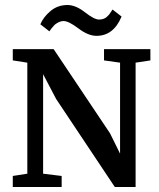

<svg xmlns="http://www.w3.org/2000/svg" viewBox="-20 -746 634 766"><path d="M365 -603Q332 -603 293 -632.5Q254 -662 234 -662Q223 -662 212.5 -656.5Q202 -651 197.5 -646.5Q193 -642 185 -632L177 -621L141 -649Q153 -678 181.5 -702Q210 -726 249 -726Q282 -726 319 -697Q356 -668 375 -668Q384 -668 392 -670.5Q400 -673 406 -678.5Q412 -684 415 -687.5Q418 -691 423 -699Q428 -707 429 -708L465 -680Q433 -603 365 -603ZM31 0V-44L89 -53V-496L31 -505V-550H194L419 -214L459 -133V-496L395 -505V-550H580V-505L521 -496V0H438L204 -351L152 -450V-53L226 -44V0Z"/></svg>

Font: Aikya SemiBold
Style: Regular
Weight: 600
Designer: Neelakash Kshetrimayum (Latin subset based on Merriweather by Eben Sorkin)
Foundry: Brand New Type
Version: Version 1.00 b005